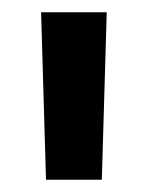

<svg xmlns="http://www.w3.org/2000/svg" viewBox="-20 -670 242 313"><path d="M55 -377 47 -650H154L146 -377Z"/></svg>

Font: Zilla Slab SemiBold
Style: Regular
Weight: 600
Designer: Typotheque.com
Foundry: Typotheque type foundry
Version: Version 1.1; 2017